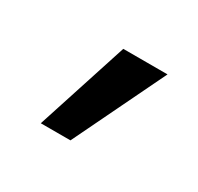

<svg xmlns="http://www.w3.org/2000/svg" viewBox="-53 -619 277 268"><g transform="rotate(30 86.0 -485.5)"><path d="M34.2 -411.1 82 -558.6H153.3L82 -411.1Z"/></g></svg>

Font: Gothic A1
Style: Regular
Weight: 400
Designer: HanYang I&C Co.,Ltd.
Foundry: HanYang I&C Co.,Ltd.
Version: Version 2.50